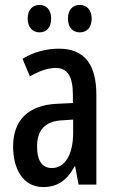

<svg xmlns="http://www.w3.org/2000/svg" viewBox="-20 -840 472 777"><path d="M92 -765C92 -728 113 -709 140 -709C168 -709 187 -728 187 -765C187 -800 168 -820 140 -820C113 -820 92 -802 92 -765ZM255 -765C255 -728 275 -709 303 -709C331 -709 351 -728 351 -765C351 -800 331 -820 303 -820C276 -820 255 -802 255 -765ZM218 -643C166 -643 115 -629 71 -602L101 -531C142 -554 174 -565 206 -565C254 -565 275 -529 275 -456V-423L211 -420C97 -415 33 -356 33 -247C33 -161 70 -83 155 -83C213 -83 252 -111 282 -167H284L298 -93H370V-455C370 -577 324 -643 218 -643ZM231 -353 276 -356V-303C276 -213 242 -160 190 -160C152 -160 130 -187 130 -248C130 -313 163 -350 231 -353Z"/></svg>

Font: Noto Sans Kannada UI ExtraCondensed Medium
Style: Regular
Weight: 500
Width: 2
Designer: Jelle Bosma - Monotype Design Team
Foundry: Monotype Imaging Inc.
Version: Version 2.005